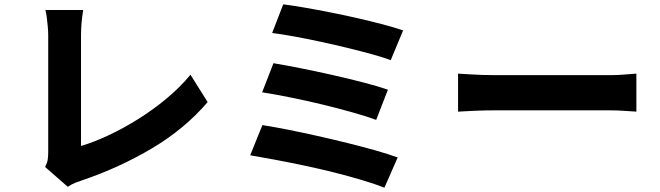

<svg xmlns="http://www.w3.org/2000/svg" viewBox="-20 -811 3040 884"><path d="M188 -42Q198 -63 200 -78Q202 -93 202 -111Q202 -131 202 -169.5Q202 -208 202 -258.5Q202 -309 202 -364Q202 -419 202 -473Q202 -527 202 -572Q202 -617 202 -646Q202 -666 200 -688Q198 -710 195.5 -730Q193 -750 189 -765H363Q358 -734 355.5 -705.5Q353 -677 353 -646Q353 -621 353 -585.5Q353 -550 353 -509Q353 -468 353 -424Q353 -380 353 -337Q353 -294 353 -255.5Q353 -217 353 -187Q353 -157 353 -139Q411 -156 478.5 -187.5Q546 -219 615 -262Q684 -305 746.5 -357Q809 -409 857 -467L936 -341Q831 -218 680.5 -128.5Q530 -39 356 20Q346 23 329 29.5Q312 36 292 49Z M1284 -791Q1324 -786 1379.5 -776.5Q1435 -767 1498.5 -754.5Q1562 -742 1625.5 -727.5Q1689 -713 1743.5 -698.5Q1798 -684 1836 -671L1779 -534Q1745 -547 1692 -561.5Q1639 -576 1577.5 -591Q1516 -606 1453 -619.5Q1390 -633 1332.5 -643.5Q1275 -654 1233 -659ZM1239 -520Q1293 -511 1363.5 -497Q1434 -483 1509.5 -466Q1585 -449 1652.5 -431.5Q1720 -414 1766 -398L1712 -259Q1669 -275 1603.5 -293.5Q1538 -312 1463.5 -330Q1389 -348 1316.5 -362.5Q1244 -377 1187 -386ZM1188 -235Q1240 -227 1305.5 -214Q1371 -201 1442 -185Q1513 -169 1582 -152Q1651 -135 1710.5 -118Q1770 -101 1811 -86L1750 53Q1709 37 1649.5 19Q1590 1 1520.5 -16.5Q1451 -34 1379.5 -49Q1308 -64 1244 -76Q1180 -88 1132 -96Z M2089 -472Q2108 -471 2138 -469Q2168 -467 2199.5 -466Q2231 -465 2256 -465Q2284 -465 2321.5 -465Q2359 -465 2402.5 -465Q2446 -465 2491.5 -465Q2537 -465 2581.5 -465Q2626 -465 2666 -465Q2706 -465 2738 -465Q2770 -465 2790 -465Q2825 -465 2857 -468Q2889 -471 2910 -472V-297Q2892 -298 2856.5 -300.5Q2821 -303 2790 -303Q2770 -303 2737.5 -303Q2705 -303 2665 -303Q2625 -303 2580.5 -303Q2536 -303 2490.5 -303Q2445 -303 2402 -303Q2359 -303 2321 -303Q2283 -303 2256 -303Q2213 -303 2166 -301Q2119 -299 2089 -297Z"/></svg>

Font: Noto Sans KR ExtraBold
Style: Regular
Weight: 800
Designer: Ryoko NISHIZUKA  (kana, bopomofo & ideographs); Paul D. Hunt (Latin, Greek & Cyrillic); Sandoll Communications , Soo-you
Foundry: Adobe
Version: Version 2.004-H2;hotconv 1.0.118;makeotfexe 2.5.65603